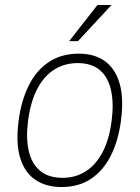

<svg xmlns="http://www.w3.org/2000/svg" viewBox="-20 -743 562 773"><path d="M227.5 10Q165.5 10 122.5 -19Q79.5 -48 61.2 -107.2Q43 -166.5 55 -257Q65.5 -338 95.8 -398.8Q126 -459.5 176.5 -493.2Q227 -527 297.5 -527Q359 -527 401 -497.8Q443 -468.5 461 -408.8Q479 -349 467 -257Q456.5 -177 426.5 -117Q396.5 -57 347 -23.5Q297.5 10 227.5 10ZM232.5 -27Q282.5 -27 323.2 -52Q364 -77 391.8 -128Q419.5 -179 429.5 -257Q438.5 -326.5 427.2 -378.8Q416 -431 382.8 -460Q349.5 -489 292.5 -489Q241.5 -489 200.2 -464Q159 -439 131.2 -387.5Q103.5 -336 93 -257Q84 -188 95.5 -136.2Q107 -84.5 141 -55.8Q175 -27 232.5 -27ZM258.5 -577.5 372.5 -723H429L294 -577.5Z"/></svg>

Font: Public Sans Thin Thin
Style: Italic
Weight: 250
Italic angle: -8°
Version: Version 2.001